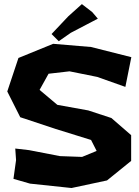

<svg xmlns="http://www.w3.org/2000/svg" viewBox="-20 -901 680 940"><path d="M380.9 -880.9 314.5 -821.3 232.4 -734.4 267.6 -699.2 326.2 -740.2 459 -809.6 431.6 -841.8ZM623 -621.1 425.8 -670.9 240.2 -686.5 70.3 -617.2 15.6 -453.1 79.1 -327.1 252.9 -269.5 425.8 -215.8 453.1 -162.1 381.8 -132.8 273.4 -136.7 122.1 -166 54.7 -173.8 58.6 -117.2 45.9 -25.4 127 -2 330.1 19.5 503.9 -17.6 622.1 -113.3V-239.3L525.4 -323.2L412.1 -360.4L260.7 -387.7L173.8 -460.9L217.8 -540L320.3 -551.8L456.1 -524.4L593.8 -475.6Z"/></svg>

Font: MaokenAssortedSans-TC
Style: Regular
Weight: 500
Version: Version 0.83